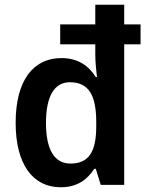

<svg xmlns="http://www.w3.org/2000/svg" viewBox="-20 -780 620 810"><path d="M236 10C305 10 347 -21 378 -68H384L405 0H504V-593H573V-677H504V-760H382V-677H234V-593H382V-550C382 -520 386 -479 389 -455H384C354 -503 308 -535 239 -535C122 -535 46 -443 46 -262C46 -86 119 10 236 10ZM277 -90C207 -90 174 -153 174 -261C174 -374 209 -433 275 -433C355 -433 386 -377 386 -265V-247C386 -140 355 -90 277 -90Z"/></svg>

Font: Noto Sans Thai Looped SemiCondensed SemiBold
Style: Regular
Weight: 600
Width: 4
Designer: Sasikarn Vongin, Ben Mitchell
Foundry: The Fontpad Ltd
Version: Version 1.001